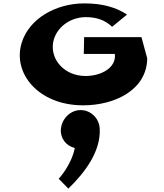

<svg xmlns="http://www.w3.org/2000/svg" viewBox="-20 -604 966 1132"><path d="M814 -385H476L474 -286H657C667 -206 579 -156 484 -156C361 -156 277 -251 293 -352C308 -441 393 -503 486 -503C545 -503 597 -488 641 -446L729 -518C665 -560 586 -584 478 -584C306 -584 151 -492 108 -352C52 -172 207 17 470 17C662 17 846 -77 848 -260ZM455 45C515 45 566 93 568 157C574 289 481 413 383 508L326 450C326 450 400 372 421 269C370 256 334 211 339 157C345 93 397 45 455 45Z"/></svg>

Font: Hussar Milosc
Style: Bold
Weight: 700
Foundry: Cannot Into Space Fonts
Version: Version 1.02